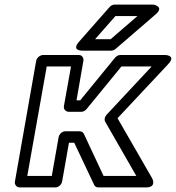

<svg xmlns="http://www.w3.org/2000/svg" viewBox="-20 -793 768 838"><path d="M327 -220H265C250 -220 238 -206 236 -195L206 -25H99L184 -503H290L259 -330C256 -315 269 -305 280 -305H335C344 -305 352 -310 358 -317L510 -503H642L445 -292C437 -283 434 -271 439 -262L575 -25H432L346 -209C343 -216 335 -220 327 -220ZM304 -170 391 14C394 21 401 25 410 25H617C666 25 644 -15 644 -15L493 -277L714 -513C751 -552 701 -553 701 -553H505C497 -553 488 -548 482 -541L330 -355H314L344 -528C346 -539 339 -553 324 -553H168C157 -553 141 -543 138 -528L45 0C43 11 51 25 66 25H222C233 25 248 15 251 0L281 -170ZM484 -723H580L463 -622H395ZM480 -773C473 -773 464 -769 458 -762L325 -611C290 -571 338 -572 338 -572H465C471 -572 478 -574 484 -579L659 -730C700 -765 649 -773 649 -773Z"/></svg>

Font: Asimov
Style: WidOuIt
Weight: 500
Designer: Google
Version: Version 2.000980; 2014